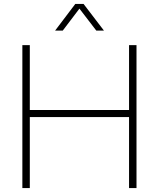

<svg xmlns="http://www.w3.org/2000/svg" viewBox="-20 -959 810 979"><path d="M94 0V-729H132V0ZM638 0V-729H676V0ZM112 -362V-398H658V-362ZM261 -803 364 -939H406L510 -803H471L385 -915L300 -803Z"/></svg>

Font: Mona Sans ExtraLight
Style: Regular
Weight: 200
Designer: Deni Anggara
Foundry: GitHub
Version: Version 2.000